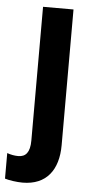

<svg xmlns="http://www.w3.org/2000/svg" viewBox="-94 -580 412 854"><g transform="rotate(5 111.5 -153.5)"><path d="M40 240C147 240 199 169 199 59V-547H63V50C63 103 44 124 11 124C-6 124 -22 121 -39 115V229C-21 235 15 240 40 240Z"/></g></svg>

Font: Noto Sans Armenian Condensed
Style: Regular
Weight: 400
Width: 3
Designer: Monotype Design Team
Foundry: Monotype Imaging Inc.
Version: Version 2.008